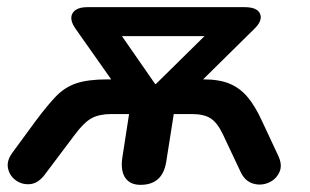

<svg xmlns="http://www.w3.org/2000/svg" viewBox="-20 -509 866 537"><path d="M373 8Q344 8 330.5 -11.5Q317 -31 322 -67L341 -190H291Q258 -190 236.5 -178.5Q215 -167 189 -132L104 -19Q86 4 64 6Q42 8 24.5 -4.5Q7 -17 2.5 -38Q-2 -59 14 -81L80 -171Q112 -214 136.5 -239.5Q161 -265 193.5 -276Q226 -287 281 -287H291L191 -429Q173 -455 183 -472Q193 -489 225 -489H664Q700 -489 707.5 -470Q715 -451 691 -428L548 -287H549Q593 -287 622 -275Q651 -263 672.5 -237.5Q694 -212 713 -170L757 -76Q771 -48 761.5 -27.5Q752 -7 731 2Q710 11 688 4.5Q666 -2 654 -26L604 -132Q588 -166 569 -178Q550 -190 517 -190H466L445 -57Q435 8 373 8ZM414 -274H416L552 -408H321Z"/></svg>

Font: Nunito
Style: Bold Italic
Weight: 700
Italic angle: -9°
Designer: Vernon Adams
Foundry: Vernon Adams
Version: Version 3.601; ttfautohint (v1.8.2.53-6de2)